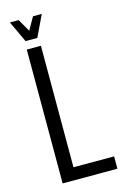

<svg xmlns="http://www.w3.org/2000/svg" viewBox="-125 -876 598 931"><g transform="rotate(-15 174.5 -410.0)"><path d="M140 -62H344V0H69V-672H140ZM74 -713 24 -820H68L104 -757L140 -820H184L133 -713Z"/></g></svg>

Font: Khand
Style: Regular
Weight: 400
Designer: Devanagari: Sanchit Sawaria, Jyotish Sonowal; Latin: Satya Rajpurohit
Foundry: Indian Type Foundry
Version: Version 1.101;PS 1.0;hotconv 1.0.78;makeotf.lib2.5.61930; tt